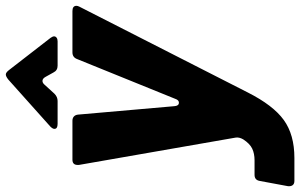

<svg xmlns="http://www.w3.org/2000/svg" viewBox="-218 -630 1032 660"><g transform="rotate(-90 298.0 -300.0)"><path d="M6 196Q-4 196 -8.5 190Q-13 184 -12 174L6 77Q9 59 27 59H77Q100 59 117 51Q134 43 149 20Q157 6 155 -6L61 -545V-549Q61 -567 79 -567H213Q222 -567 227.5 -562Q233 -557 234 -548L263 -217Q264 -201 275 -201Q284 -201 288 -213L425 -551Q431 -567 448 -567H590Q608 -567 608 -553Q608 -549 605 -543L310 36Q266 123 215.5 159.5Q165 196 85 196ZM202 -618Q185 -618 185 -629Q185 -635 193 -643L354 -787Q365 -796 372 -796Q379 -796 388 -784L498 -642Q503 -635 503 -630Q503 -625 498.5 -621.5Q494 -618 486 -618H402Q386 -618 379 -632L364 -659Q358 -670 350 -670Q343 -670 337 -663L306 -629Q295 -618 281 -618Z"/></g></svg>

Font: Open Sauce Two Black Italic
Style: Regular
Weight: 900
Italic angle: -10°
Designer: Alfredo Marco Pradil
Foundry: Creative Sauce Fz LLC
Version: Version 1.477